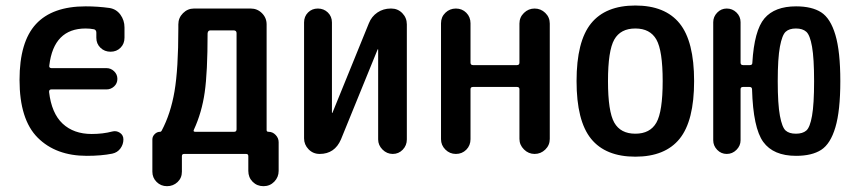

<svg xmlns="http://www.w3.org/2000/svg" viewBox="-20 -550 3040 686"><path d="M290 6.8Q179.7 6.8 114.7 -58.1Q49.8 -123 49.8 -264.6Q49.8 -400.4 108.4 -463.9Q167 -527.3 286.1 -527.3Q329.1 -527.3 371.1 -521.5Q395.5 -517.6 410.2 -497.6Q424.8 -477.5 424.8 -452.1V-415Q424.8 -393.6 410.6 -379.4Q396.5 -365.2 375 -365.2Q353.5 -365.2 338.9 -379.4Q324.2 -393.6 324.2 -415V-433.6Q324.2 -442.4 316.4 -445.3Q301.8 -448.2 286.1 -448.2Q171.9 -448.2 156.2 -316.4Q154.3 -307.6 163.1 -306.6H360.4Q376 -306.6 387.7 -295.4Q399.4 -284.2 399.4 -268.1Q399.4 -252 387.7 -241.2Q376 -230.5 360.4 -230.5H163.1Q155.3 -230.5 155.3 -221.7Q164.1 -145.5 203.6 -108.4Q243.2 -71.3 307.6 -71.3Q347.7 -71.3 380.9 -80.1Q395.5 -84 408.2 -75.7Q420.9 -67.4 420.9 -51.8Q420.9 -34.2 410.2 -19.5Q399.4 -4.9 380.9 -1Q341.8 6.8 290 6.8Z M672.9 -86.9Q668.9 -79.1 677.7 -79.1H816.4Q825.2 -79.1 825.2 -87.9V-431.6Q825.2 -440.4 816.4 -441.4H731.4Q722.7 -441.4 721.7 -430.7Q721.7 -292 711.4 -220.2Q701.2 -148.4 672.9 -86.9ZM524.4 63.5V-51.8Q524.4 -62.5 532.7 -70.8Q541 -79.1 551.8 -79.1Q555.7 -79.1 557.6 -83Q589.8 -143.6 603.5 -223.6Q617.2 -303.7 617.2 -448.2V-462.9Q617.2 -486.3 633.8 -502.9Q650.4 -519.5 672.9 -519.5H876Q899.4 -519.5 916 -502.9Q932.6 -486.3 932.6 -462.9V-85Q932.6 -79.1 939.5 -79.1Q954.1 -79.1 964.8 -67.9Q975.6 -56.6 975.6 -42V60.5Q975.6 83 960 99.1Q944.3 115.2 921.4 115.2Q898.4 115.2 882.8 99.6Q867.2 84 867.2 60.5V7.8Q867.2 0 859.4 0H637.7Q629.9 0 629.9 7.8V63.5Q629.9 85.9 614.3 100.6Q598.6 115.2 576.7 115.2Q554.7 115.2 539.6 100.1Q524.4 85 524.4 63.5Z M1122.1 0Q1098.6 0 1082.5 -16.6Q1066.4 -33.2 1066.4 -55.7V-469.7Q1066.4 -491.2 1080.6 -505.4Q1094.7 -519.5 1115.7 -519.5Q1136.7 -519.5 1151.4 -505.4Q1166 -491.2 1166 -469.7V-147.5Q1166 -146.5 1167 -146.5Q1168 -146.5 1168 -147.5L1297.9 -466.8Q1307.6 -491.2 1328.6 -505.4Q1349.6 -519.5 1376 -519.5H1377.9Q1401.4 -519.5 1417.5 -502.9Q1433.6 -486.3 1433.6 -462.9V-51.8Q1433.6 -30.3 1418.9 -15.1Q1404.3 0 1383.3 0Q1362.3 0 1346.7 -15.6Q1331.1 -31.2 1331.1 -51.8V-373Q1331.1 -374 1330.1 -374Q1329.1 -374 1329.1 -373L1198.2 -51.8Q1175.8 0 1122.1 0Z M1555.7 -52.7V-466.8Q1555.7 -489.3 1571.3 -504.4Q1586.9 -519.5 1608.9 -519.5Q1630.9 -519.5 1646 -504.4Q1661.1 -489.3 1661.1 -466.8V-326.2Q1661.1 -317.4 1669.9 -317.4H1827.1Q1835.9 -317.4 1835.9 -326.2V-465.8Q1835.9 -488.3 1852.1 -503.9Q1868.2 -519.5 1890.1 -519.5Q1912.1 -519.5 1928.2 -503.9Q1944.3 -488.3 1944.3 -465.8V-53.7Q1944.3 -31.2 1928.2 -15.6Q1912.1 0 1890.1 0Q1868.2 0 1852.1 -16.1Q1835.9 -32.2 1835.9 -53.7V-231.4Q1835.9 -239.3 1827.1 -239.3H1669.9Q1661.1 -239.3 1661.1 -231.4V-52.7Q1661.1 -30.3 1646 -15.1Q1630.9 0 1608.9 0Q1586.9 0 1571.3 -15.6Q1555.7 -31.2 1555.7 -52.7Z M2325.2 -408.7Q2302.7 -448.2 2250 -448.2Q2197.3 -448.2 2174.8 -408.7Q2152.3 -369.1 2152.3 -260.3Q2152.3 -151.4 2174.8 -111.8Q2197.3 -72.3 2250 -72.3Q2302.7 -72.3 2325.2 -111.8Q2347.7 -151.4 2347.7 -260.3Q2347.7 -369.1 2325.2 -408.7ZM2408.2 -54.2Q2356.4 9.8 2250 9.8Q2143.6 9.8 2091.8 -54.2Q2040 -118.2 2040 -260.3Q2040 -402.3 2091.8 -466.3Q2143.6 -530.3 2250 -530.3Q2356.4 -530.3 2408.2 -466.3Q2460 -402.3 2460 -260.3Q2460 -118.2 2408.2 -54.2Z M2860.8 -436.5Q2847.7 -448.2 2823.7 -448.2Q2799.8 -448.2 2787.1 -436.5Q2774.4 -424.8 2766.6 -383.3Q2758.8 -341.8 2758.8 -259.8Q2758.8 -177.7 2766.6 -136.2Q2774.4 -94.7 2787.1 -83.5Q2799.8 -72.3 2823.7 -72.3Q2847.7 -72.3 2860.8 -83.5Q2874 -94.7 2881.3 -136.2Q2888.7 -177.7 2888.7 -259.8Q2888.7 -341.8 2881.3 -383.3Q2874 -424.8 2860.8 -436.5ZM2528.3 -48.8V-470.7Q2528.3 -490.2 2542.5 -504.9Q2556.6 -519.5 2576.7 -519.5Q2596.7 -519.5 2611.3 -505.4Q2626 -491.2 2626 -470.7V-326.2Q2626 -317.4 2634.8 -317.4H2659.2Q2668 -317.4 2668 -325.2Q2674.8 -441.4 2711.4 -484.4Q2748 -527.3 2824.2 -527.3Q2880.9 -527.3 2914.1 -505.9Q2947.3 -484.4 2964.8 -425.3Q2982.4 -366.2 2982.4 -260.3Q2982.4 -154.3 2964.8 -95.2Q2947.3 -36.1 2914.1 -14.6Q2880.9 6.8 2824.2 6.8Q2743.2 6.8 2707 -43Q2670.9 -92.8 2667 -230.5Q2667 -239.3 2658.2 -239.3H2634.8Q2626 -239.3 2626 -231.4V-48.8Q2626 -29.3 2611.3 -14.6Q2596.7 0 2576.7 0Q2556.6 0 2542.5 -14.6Q2528.3 -29.3 2528.3 -48.8Z"/></svg>

Font: Rounded Mgen+ 1mn medium
Style: Regular
Weight: 500
Designer: [Source Han Sans]
Ryoko NISHIZUKA  (kana & ideographs); Paul D. Hunt (Latin, Greek & Cyrillic); Wenlong ZHANG  (bopomofo
Version: Version 1.059.20150602